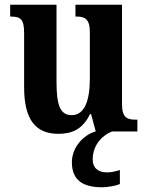

<svg xmlns="http://www.w3.org/2000/svg" viewBox="-20 -556 624 812"><path d="M227 10C286 10 330 -10 361 -74H365L385 0H384C334 14 284 66 284 130C284 205 329 236 412 236C431 236 469 231 487 222V163C466 170 448 173 432 173C397 173 372 156 372 118C372 55 416 14 454 0H561V-50H554C520 -50 496 -56 496 -115V-536H299V-486H302C336 -486 360 -479 360 -420V-224C360 -131 338 -69 283 -69C232 -69 219 -117 219 -210V-536H23V-486H25C68 -486 82 -474 82 -416V-187C82 -52 129 10 227 10Z"/></svg>

Font: Noto Serif Armenian Condensed
Style: Bold
Weight: 700
Width: 3
Designer: Monotype Design Team
Foundry: Monotype Imaging Inc.
Version: Version 2.008